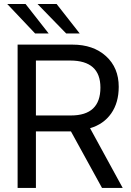

<svg xmlns="http://www.w3.org/2000/svg" viewBox="-20 -922 645 942"><path d="M156.2 -355.5H328.1Q472.7 -355.5 472.7 -492.2Q472.7 -625 324.2 -625H156.2ZM156.2 0H66.4V-703.1H335.9Q437.5 -703.1 500 -646.5Q562.5 -589.8 562.5 -496.1Q562.5 -418 525.4 -365.2Q488.3 -312.5 421.9 -293L582 0H480.5L328.1 -277.3H156.2ZM164.1 -902.3H257.8L371.1 -757.8H304.7ZM15.6 -902.3H105.5L218.8 -757.8H152.3Z"/></svg>

Font: 和音 by 宁静之雨，公众号njzyshare
Style: Regular
Weight: 400
Designer: Steve Matteson
Foundry: Ascender Corporation
Version: Version 6.00;June 8, 2018;FontCreator 11.0.0.2388 32-bit